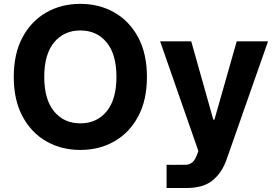

<svg xmlns="http://www.w3.org/2000/svg" viewBox="-20 -757 1408 982"><path d="M731.5 -363.6Q731.5 -244.7 686.6 -161.2Q641.7 -77.8 564.6 -33.9Q487.6 9.9 391 9.9Q294 9.9 217 -34.1Q139.9 -78.1 95.2 -161.8Q50.4 -245.4 50.4 -363.6Q50.4 -482.6 95.2 -566.1Q139.9 -649.5 217 -693.4Q294 -737.2 391 -737.2Q487.6 -737.2 564.6 -693.4Q641.7 -649.5 686.6 -566.1Q731.5 -482.6 731.5 -363.6ZM575.6 -363.6Q575.6 -479.4 525.2 -540.3Q474.8 -601.2 391 -601.2Q307.2 -601.2 256.7 -540.3Q206.3 -479.4 206.3 -363.6Q206.3 -248.2 256.7 -187.1Q307.2 -126.1 391 -126.1Q474.8 -126.1 525.2 -187.1Q575.6 -248.2 575.6 -363.6ZM935.7 204.5Q925.8 204.5 915.7 204.5Q905.5 204.5 895.6 204.5Q876.8 204.5 860.1 204.5Q843.4 204.5 832 204.5V85.9Q843.4 86.3 866.8 86.1Q890.3 85.9 908.4 85.9Q914.8 85.9 919.7 85.9Q924.7 85.9 927.6 85.9Q947.4 85.6 961.6 74.9Q975.9 64.3 985.8 38.7L994.7 15.6L799 -545.5H958.1L1071 -144.9H1076.7L1190.7 -545.5H1350.9L1138.8 58.9Q1115.8 125.4 1068 165Q1020.2 204.5 935.7 204.5Z"/></svg>

Font: Inter Zeller
Style: Bold
Weight: 700
Designer: Rasmus Andersson; Joe Bland
Foundry: zeller
Version: Version 3.015;git-dec3a8cb1